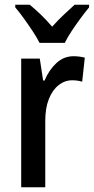

<svg xmlns="http://www.w3.org/2000/svg" viewBox="-20 -786 394 806"><path d="M289 -550Q300 -550 312.5 -548.5Q325 -547 336 -544L325 -443Q316 -446 305 -447.5Q294 -449 283 -449Q252 -449 226 -428.5Q200 -408 185 -370Q170 -332 170 -279V0H69V-540H147L161 -448H167Q186 -493 217 -521.5Q248 -550 289 -550ZM146 -606Q135 -628 117.5 -654.5Q100 -681 81 -707.5Q62 -734 44 -755V-766H105Q126 -749 151 -725Q176 -701 199 -674Q225 -703 246.5 -723Q268 -743 293 -766H354V-755Q338 -736 318.5 -709.5Q299 -683 281 -656Q263 -629 252 -606Z"/></svg>

Font: Noto Sans Bengali Condensed Medium
Style: Regular
Weight: 500
Width: 3
Designer: Jelle Bosma - Monotype Design Team
Foundry: Monotype Imaging Inc.
Version: Version 2.003